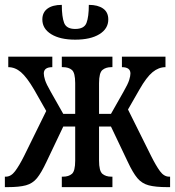

<svg xmlns="http://www.w3.org/2000/svg" viewBox="-20 -769 719 789"><path d="M0 0V-43H4Q25 -43 42 -65.5Q59 -88 79 -128L170 -313L120 -401Q90 -452 66 -472.5Q42 -493 14 -493V-536H195V-493Q160 -493 160 -467Q160 -457 165 -440.5Q170 -424 189 -391L240 -301H289V-427Q289 -470 275.5 -481.5Q262 -493 239 -493H234V-536H442V-493H437Q415 -493 401 -481.5Q387 -470 387 -427V-301H436L487 -391Q506 -424 511 -440.5Q516 -457 516 -467Q516 -493 481 -493V-536H660V-493Q632 -493 607 -472.5Q582 -452 553 -401L506 -319L601 -128Q621 -88 637.5 -65.5Q654 -43 675 -43H679V0H668Q619 0 591 -7.5Q563 -15 544.5 -37Q526 -59 505 -104L436 -249H387V-109Q387 -66 401 -54.5Q415 -43 437 -43H442V0H234V-43H239Q262 -43 275.5 -54.5Q289 -66 289 -109V-249H240L171 -104Q150 -59 132 -37Q114 -15 86.5 -7.5Q59 0 11 0ZM289 -606Q227 -606 190.5 -628.5Q154 -651 154 -689Q154 -718 175 -733.5Q196 -749 234 -749Q234 -700 243.5 -675Q253 -650 289 -650Q326 -650 335.5 -675Q345 -700 345 -749Q382 -749 403.5 -734Q425 -719 425 -689Q425 -651 388.5 -628.5Q352 -606 289 -606Z"/></svg>

Font: Noto Serif ExtraCondensed Medium
Style: Regular
Weight: 500
Width: 2
Designer: Monotype Design Team
Foundry: Monotype Imaging Inc.
Version: Version 2.015